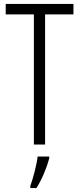

<svg xmlns="http://www.w3.org/2000/svg" viewBox="-20 -734 403 975"><path d="M209 0V-661H353V-714H9V-661H152V0ZM230 71V61H171C167 101 147 175 134 210V221H165C192 179 217 119 230 71Z"/></svg>

Font: Noto Sans Bengali ExtraCondensed Light
Style: Regular
Weight: 300
Width: 2
Designer: Joana Ranito - Universal Thirst; Jelle Bosma - Monotype Design Team
Foundry: Universal Thirst ehf.
Version: Version 3.000